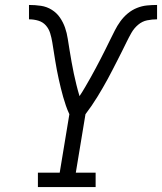

<svg xmlns="http://www.w3.org/2000/svg" viewBox="-20 -755 654 775"><path d="M133 0V-58H221L260 -294Q252 -311 246 -328.5Q240 -346 235 -363.5Q230 -381 225.5 -399.5Q221 -418 217 -436Q213 -454 209.5 -472.5Q206 -491 203 -509.5Q200 -528 197 -547Q194 -566 191 -584.5Q188 -603 182.5 -621Q177 -639 165 -652.5Q153 -666 135 -671.5Q117 -677 97 -677V-735Q122 -735 145.5 -731.5Q169 -728 189 -715.5Q209 -703 222 -684Q235 -665 242.5 -643.5Q250 -622 253.5 -598.5Q257 -575 261 -551.5Q265 -528 269 -504.5Q273 -481 278 -458Q283 -435 288.5 -412.5Q294 -390 301 -367Q313 -385 324 -404Q335 -423 345.5 -441.5Q356 -460 366 -479Q376 -498 386 -517Q396 -536 405.5 -555.5Q415 -575 424.5 -594Q434 -613 443.5 -632Q453 -651 466 -669Q479 -687 496 -701Q513 -715 533 -723Q553 -731 573.5 -733Q594 -735 614 -735V-677Q594 -677 574 -673Q554 -669 537.5 -655Q521 -641 510.5 -622.5Q500 -604 491 -585.5Q482 -567 472.5 -548Q463 -529 453.5 -510.5Q444 -492 434.5 -473.5Q425 -455 415 -436.5Q405 -418 394.5 -400Q384 -382 373 -364Q362 -346 350 -328.5Q338 -311 325 -294L286 -58H366V0Z"/></svg>

Font: Iosevka Slab LtExObl
Style: Regular
Weight: 300
Width: 7
Italic angle: -9°
Monospace: yes
Designer: Belleve Invis
Foundry: Belleve Invis
Version: Version 11.1.0; ttfautohint (v1.8.3)